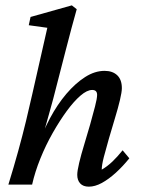

<svg xmlns="http://www.w3.org/2000/svg" viewBox="-20 -699 540 727"><path d="M181.6 -325.2Q173.8 -296.9 166.5 -270.5Q159.2 -244.1 150.4 -213.4Q141.6 -182.6 128.9 -142.6H122.1Q141.6 -199.2 169.4 -251.5Q197.3 -303.7 231.4 -343.8Q265.6 -383.8 302.2 -407.2Q338.9 -430.7 376 -430.7Q406.2 -430.7 423.8 -414.1Q441.4 -397.5 441.4 -365.2Q441.4 -350.6 434.1 -319.8Q426.8 -289.1 415 -250.5Q403.3 -211.9 392.1 -173.3Q380.9 -134.8 373 -104Q365.2 -73.2 365.2 -56.6Q385.7 -68.4 405.3 -86.9Q424.8 -105.5 444.3 -129.9L469.7 -99.6Q445.3 -69.3 418.5 -44.9Q391.6 -20.5 365.7 -6.3Q339.8 7.8 316.4 7.8Q294.9 7.8 283.7 -4.4Q272.5 -16.6 272.5 -37.1Q272.5 -51.8 279.8 -82.5Q287.1 -113.3 298.8 -151.4Q310.5 -189.5 321.3 -227.5Q332 -265.6 339.8 -295.9Q347.7 -326.2 347.7 -339.8Q347.7 -358.4 329.1 -358.4Q309.6 -358.4 284.7 -336.9Q259.8 -315.4 232.9 -278.8Q206.1 -242.2 179.7 -195.8Q153.3 -149.4 132.8 -98.6Q112.3 -47.9 101.6 0H11.7Q32.2 -66.4 48.8 -126.5Q65.4 -186.5 78.6 -241.2Q91.8 -295.9 102.5 -343.8L159.2 -593.8L88.9 -603.5L95.7 -634.8L252 -678.7L270.5 -664.1Q261.7 -632.8 251 -593.3Q240.2 -553.7 229.5 -511.2Q218.8 -468.8 208 -427.7Z"/></svg>

Font: Crimson Pro ExtraLight Medium
Style: Italic
Weight: 500
Italic angle: -12°
Version: Version 1.002